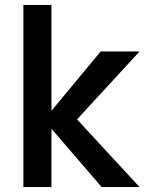

<svg xmlns="http://www.w3.org/2000/svg" viewBox="-20 -760 594 780"><path d="M389 -551H547L293 -275L547 0H393L189 -237V0H75V-740H189V-310Z"/></svg>

Font: Poppins Medium
Style: Regular
Weight: 500
Designer: Ninad Kale (Devanagari), Jonny Pinhorn (Latin)
Version: Version 5.002